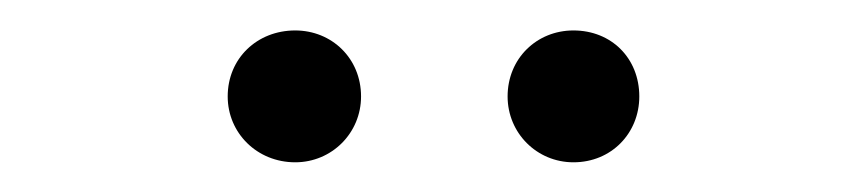

<svg xmlns="http://www.w3.org/2000/svg" viewBox="-20 -700 579 128"><path d="M131.8 -635.7C131.8 -611.3 151.4 -591.8 176.8 -591.8C201.2 -591.8 220.7 -611.3 220.7 -635.7C220.7 -661.1 201.2 -679.7 176.8 -679.7C151.4 -679.7 131.8 -661.1 131.8 -635.7ZM318.4 -635.7C318.4 -611.3 337.9 -591.8 362.3 -591.8C387.7 -591.8 406.2 -611.3 406.2 -635.7C406.2 -661.1 387.7 -679.7 362.3 -679.7C337.9 -679.7 318.4 -661.1 318.4 -635.7Z"/></svg>

Font: Ed Sans Neue Light
Style: Regular
Weight: 300
Designer: Stephen Hutchings
Version: Version 1.004;PS 001.004;hotconv 1.0.88;makeotf.lib2.5.64775